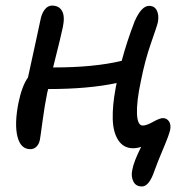

<svg xmlns="http://www.w3.org/2000/svg" viewBox="-20 -528 680 694"><path d="M89.8 11.2Q54.2 11.2 43 -34.7Q31.7 -80.6 46.9 -157.2Q59.6 -217.8 81.1 -248Q86.4 -272 95.9 -315.9Q105.5 -359.9 113 -394.3Q120.6 -428.7 126 -455.1Q130.4 -479 141.6 -493.4Q152.8 -507.8 168 -507.8Q193.8 -507.8 204.6 -487.8Q215.3 -467.8 207 -429.2Q202.1 -403.8 171.9 -284.2H173.8Q320.3 -284.2 419.9 -308.1Q438.5 -377.9 466.8 -451.2Q491.2 -506.8 519 -506.8Q538.6 -506.8 546.9 -490Q555.2 -473.1 550.8 -448.2Q548.3 -436 526.1 -373Q503.9 -310.1 488.8 -232.9Q473.6 -161.6 475.1 -117.9Q476.6 -74.2 496.1 -74.2Q509.3 -74.2 533.4 -87.6Q557.6 -101.1 568.8 -101.1Q582.5 -101.1 590.6 -89.6Q598.6 -78.1 595.2 -59.1Q591.3 -40.5 569.3 11.2Q547.4 63 538.1 89.8Q519 146 493.2 146Q470.7 146 461.9 127.7Q453.1 109.4 458 86.9Q462.9 57.1 490.2 2.9Q475.6 7.8 460.9 7.8Q426.8 7.8 407.7 -21Q388.7 -49.8 387.5 -98.1Q386.2 -146.5 397.9 -209Q400.4 -223.6 401.9 -228Q300.3 -206.1 153.8 -206.1Q152.3 -197.3 150.9 -193.8Q141.6 -148.4 133.5 -88.4Q125.5 -28.3 124 -22Q121.1 -7.3 111.8 2Q102.5 11.2 89.8 11.2Z"/></svg>

Font: Shantell Sans Normal
Style: Italic
Weight: 400
Italic angle: -11.31°
Designer: Stephen Nixon, Anya Danilova, Shantell Martin
Foundry: Arrow Type
Version: Version 1.006;[559af2be0]